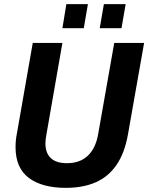

<svg xmlns="http://www.w3.org/2000/svg" viewBox="-20 -894 715 926"><path d="M297 12Q183 12 119 -36Q55 -84 55 -184Q55 -200 56.5 -217Q58 -234 62 -253L138 -687H281L204 -246Q202 -236 200.5 -224.5Q199 -213 199 -203Q199 -156 225 -131.5Q251 -107 303 -107Q365 -107 403 -142.5Q441 -178 453 -245L531 -687H675L597 -245Q581 -155 541.5 -98Q502 -41 441 -14.5Q380 12 297 12ZM281 -758 300 -874H404L384 -758ZM461 -758 481 -874H586L566 -758Z"/></svg>

Font: Archivo SemiCondensed
Style: Bold Italic
Weight: 700
Width: 4
Italic angle: -10°
Designer: Hector Gatti
Foundry: Omnibus-Type
Version: Version 2.001